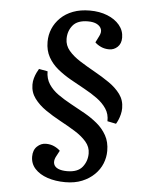

<svg xmlns="http://www.w3.org/2000/svg" viewBox="-58 -763 751 966"><g transform="rotate(5 317.0 -279.5)"><path d="M561 -240Q561 -224 557 -208Q553 -192 547.5 -179.5Q542 -167 537 -159L493 -168Q494 -204 476 -231Q458 -258 428.5 -279.5Q399 -301 363 -320.5Q327 -340 291 -360.5Q255 -381 225 -405.5Q195 -430 176.5 -463Q158 -496 158 -540Q158 -575 171 -606Q184 -637 209.5 -662Q235 -687 272 -701Q309 -715 357 -715Q406 -715 445 -699.5Q484 -684 507 -656.5Q530 -629 530 -593Q530 -563 512 -546Q494 -529 470 -529Q447 -529 428.5 -537.5Q410 -546 398 -558L415 -592Q425 -612 419.5 -627Q414 -642 397 -651Q380 -660 352 -660Q299 -660 275.5 -631.5Q252 -603 252 -563Q252 -530 274 -504Q296 -478 331.5 -455.5Q367 -433 406.5 -411Q446 -389 481.5 -364.5Q517 -340 539 -310Q561 -280 561 -240ZM101 -319Q101 -336 105.5 -351.5Q110 -367 116 -379.5Q122 -392 127 -400L171 -392Q171 -355 189 -327.5Q207 -300 236.5 -279Q266 -258 302 -238.5Q338 -219 373.5 -199Q409 -179 438.5 -154.5Q468 -130 486.5 -97Q505 -64 505 -19Q505 14 492.5 45Q480 76 454.5 101Q429 126 392.5 141Q356 156 308 156Q258 156 218 142.5Q178 129 154.5 103.5Q131 78 131 42Q131 9 150.5 -9.5Q170 -28 195 -28Q218 -28 236.5 -19.5Q255 -11 267 1L249 35Q240 55 245 70Q250 85 267.5 92.5Q285 100 312 100Q366 100 389.5 70.5Q413 41 413 2Q413 -31 390.5 -57Q368 -83 332.5 -105Q297 -127 257 -148.5Q217 -170 181.5 -194.5Q146 -219 123.5 -249.5Q101 -280 101 -319Z"/></g></svg>

Font: Literata 18pt Medium
Style: Italic
Weight: 500
Italic angle: -2°
Designer: Latin by Veronika Burian and Jose Scaglione. Greek by Irene Vlachou. Cyrillic by Vera Evstafieva
Foundry: TypeTogether
Version: Version 3.103;gftools[0.9.29]